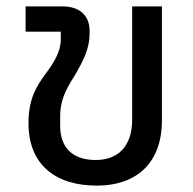

<svg xmlns="http://www.w3.org/2000/svg" viewBox="-20 -568 602 600"><path d="M282 12C414 12 486 -66 486 -191V-548H393V-194C393 -113 351 -68 279 -68C212 -68 168 -102 168 -175V-205C168 -251 183 -284 211 -328C243 -382 260 -418 260 -464V-472C260 -518 230 -548 176 -548H60V-469H170V-445C170 -407 149 -373 123 -338C94 -299 69 -259 69 -183C69 -52 155 12 282 12Z"/></svg>

Font: IBM Plex Thai Text
Style: Regular
Weight: 450
Designer: Mike Abbink, Paul van der Laan, Pieter van Rosmalen, Ben Mitchell, Mark Frömberg
Foundry: Bold Monday
Version: Version 1.0